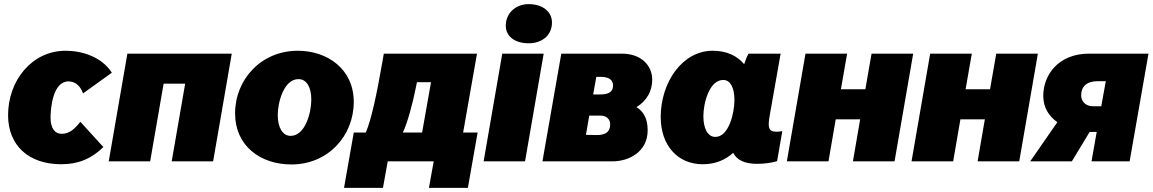

<svg xmlns="http://www.w3.org/2000/svg" viewBox="-20 -779 5565 927"><path d="M276 14C360 14 423 -14 479 -69L368 -191C342 -158 316 -133 278 -133C243 -133 224 -162 224 -212C224 -258 236 -386 310 -386C343 -386 367 -366 381 -328L520 -428C470 -506 374 -534 297 -534C133 -534 19 -389 19 -223C19 -76 119 14 276 14Z M505 0H705L770 -375H874L809 0H1009L1099 -520H595Z M1387 15C1564 15 1688 -123 1688 -287C1688 -446 1560 -534 1418 -534C1241 -534 1115 -396 1115 -231C1115 -76 1236 15 1387 15ZM1383 -123C1345 -123 1321 -163 1321 -223C1321 -284 1350 -397 1421 -397C1461 -397 1483 -357 1483 -298C1483 -233 1453 -123 1383 -123Z M1641 128H1829L1852 0H2074L2051 128H2239L2286 -139H2216L2283 -520H1833L1827 -485C1798 -318 1773 -202 1746 -139H1688ZM1925 -139C1947 -186 1971 -271 1990 -367L1993 -382H2061L2018 -139Z M2315 0H2515L2605 -520H2405ZM2533 -570C2596 -570 2645 -608 2645 -670C2645 -721 2603 -759 2532 -759C2470 -759 2422 -716 2422 -655C2422 -604 2465 -570 2533 -570Z M2599 0H2937C3018 0 3107 -47 3107 -150C3107 -205 3088 -240 3053 -262C3103 -292 3129 -340 3129 -394C3129 -463 3076 -520 2982 -520H2690ZM2809 -128 2825 -221H2877C2908 -221 2926 -204 2926 -179C2926 -136 2895 -126 2856 -127ZM2844 -323 2859 -408H2881C2919 -408 2940 -393 2940 -367C2940 -331 2912 -323 2877 -323Z M3636 12C3670 12 3707 7 3732 -1L3757 -146C3748 -144 3739 -143 3729 -143C3691 -143 3686 -162 3696 -220L3749 -520H3594C3587 -508 3579 -488 3573 -469C3539 -510 3488 -534 3421 -534C3274 -534 3170 -381 3170 -214C3170 -78 3251 14 3373 14C3434 14 3482 -7 3520 -41C3538 -6 3575 12 3636 12ZM3472 -393C3507 -393 3526 -354 3526 -296C3526 -234 3499 -118 3434 -118C3397 -118 3376 -158 3376 -218C3376 -280 3404 -393 3472 -393Z M4188 -520 4158 -348H4040L4070 -520H3869L3779 0H3980L4015 -203H4133L4098 0H4299L4389 -520Z M4790 -520 4760 -348H4642L4672 -520H4471L4381 0H4582L4617 -203H4735L4700 0H4901L4991 -520Z M5250 0H5434L5525 -520H5238C5089 -520 5017 -416 5017 -316C5017 -260 5044 -218 5085 -189L4954 0H5155L5241 -142H5249H5275ZM5200 -319C5200 -360 5226 -387 5279 -387H5319L5297 -266H5257C5223 -266 5200 -288 5200 -319Z"/></svg>

Font: Fixel Text 20240404 Black
Style: Italic
Weight: 900
Width: 4
Italic angle: -10°
Designer: AlfaBravo + MacPaw
Foundry: Kyrylo Tkachov, Marchela Mozhyna, Serhii Makarenko, Maria Weinstein, Zakhar Kryvoshyya
Version: Version 1.211;Glyphs 3.2 (3225)